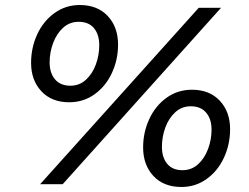

<svg xmlns="http://www.w3.org/2000/svg" viewBox="-20 -735 995 766"><path d="M104 -484Q104 -545 128.5 -598Q153 -651 197.5 -683Q242 -715 298 -715Q369 -715 410 -671Q451 -627 451 -557Q451 -497 426.5 -444Q402 -391 357.5 -359Q313 -327 256 -327Q186 -327 145 -371Q104 -415 104 -484ZM230 0H140L773 -704H862ZM376 -555Q376 -597 355 -622.5Q334 -648 294 -648Q258 -648 232 -624.5Q206 -601 192 -563.5Q178 -526 178 -486Q178 -444 199.5 -418.5Q221 -393 261 -393Q297 -393 323 -417Q349 -441 362.5 -478Q376 -515 376 -555ZM898 -220Q898 -159 873.5 -106Q849 -53 804.5 -21Q760 11 704 11Q633 11 592 -33Q551 -77 551 -147Q551 -207 575.5 -260Q600 -313 644.5 -345Q689 -377 746 -377Q816 -377 857 -333Q898 -289 898 -220ZM626 -149Q626 -107 647 -81.5Q668 -56 708 -56Q744 -56 770 -79.5Q796 -103 810 -140.5Q824 -178 824 -218Q824 -260 802.5 -285.5Q781 -311 741 -311Q705 -311 679 -287Q653 -263 639.5 -226Q626 -189 626 -149Z"/></svg>

Font: CBA Beacon Sans
Style: Italic
Weight: 400
Italic angle: -13°
Designer: Wei Huang
Foundry: Wei Huang
Version: Version 1.002